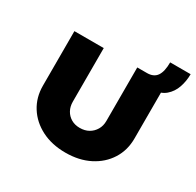

<svg xmlns="http://www.w3.org/2000/svg" viewBox="-177 -1032 1259 1235"><g transform="rotate(30 453.0 -414.0)"><path d="M453 6Q352 6 275.5 -33Q199 -72 156 -140Q113 -208 113 -295V-700H331V-302Q331 -266 346.5 -238Q362 -210 389.5 -194Q417 -178 453 -178Q491 -178 519 -194Q547 -210 563.5 -238Q580 -266 580 -302V-700H652Q702 -700 724.5 -733Q747 -766 747 -834H899Q899 -783 883 -736Q867 -689 831 -658Q795 -627 734 -625L793 -663V-295Q793 -208 750 -140Q707 -72 630.5 -33Q554 6 453 6Z"/></g></svg>

Font: Lexend Exa Black
Style: Regular
Weight: 900
Designer: Bonnie Shaver-Troup, Thomas Jockin
Foundry: Lexend
Version: Version 1.007